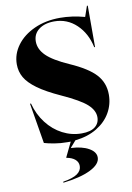

<svg xmlns="http://www.w3.org/2000/svg" viewBox="-107 -835 789 1151"><g transform="rotate(-10 287.0 -260.0)"><path d="M109 -5 68 -251H74Q92 -183 132 -131Q172 -79 227 -50.5Q282 -22 343 -22Q397 -22 424.5 -43.5Q452 -65 452 -102Q452 -143 411.5 -180Q371 -217 261 -267Q173 -307 123 -343.5Q73 -380 52 -416.5Q31 -453 31 -497Q31 -559 69.5 -611.5Q108 -664 177 -695.5Q246 -727 334 -727Q406 -727 484 -706L506 -770H511V-518H506Q488 -604 431.5 -658Q375 -712 296 -712Q238 -712 202.5 -685Q167 -658 167 -612Q167 -565 207 -525.5Q247 -486 342 -444Q451 -396 497 -345.5Q543 -295 543 -223Q543 -164 514 -113.5Q485 -63 429.5 -29.5Q374 4 298 12L264 51V53Q330 56 371 79Q412 102 412 136Q412 177 350.5 207.5Q289 238 183 250V244Q244 234 270.5 215Q297 196 297 168Q297 144 278.5 128Q260 112 226 106V104L269 15H250Q207 15 169.5 8.5Q132 2 109 -5Z"/></g></svg>

Font: Nyght Serif Bold
Style: Regular
Weight: 700
Designer: Maksym Kobuzan
Version: Version 0.410